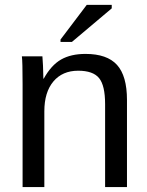

<svg xmlns="http://www.w3.org/2000/svg" viewBox="-20 -756 596 776"><path d="M159.2 -306.2V0H71.3V-415.5Q71.3 -507.8 68.4 -528.3H151.4Q152.8 -514.2 153.8 -490Q154.8 -465.8 155.3 -438H156.7Q187 -492.7 226.8 -515.4Q266.6 -538.1 325.7 -538.1Q412.6 -538.1 452.9 -493.7Q493.2 -449.2 493.2 -352.1V0H404.8V-335Q404.8 -410.6 380.4 -440.4Q356 -470.2 295.9 -470.2Q232.4 -470.2 195.8 -426.8Q159.2 -383.3 159.2 -306.2ZM431.6 -722.2 270.5 -586.4H224.6V-596.2L330.6 -736.3H431.6Z"/></svg>

Font: Arimo
Style: Regular
Weight: 400
Designer: Steve Matteson
Foundry: Monotype Imaging Inc.
Version: Version 1.33